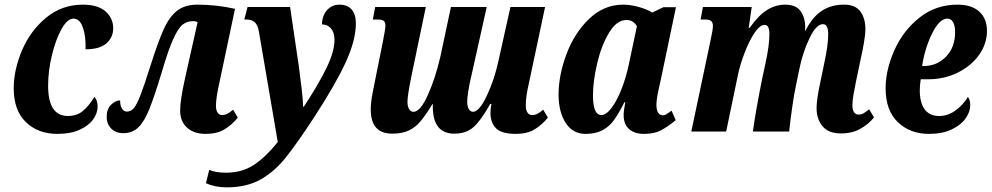

<svg xmlns="http://www.w3.org/2000/svg" viewBox="-20 -566 4266 826"><path d="M39 -186Q39 -265 74.5 -349Q110 -433 178 -489.5Q246 -546 336 -546Q401 -546 434 -517Q467 -488 467 -444Q467 -406 438.5 -380Q410 -354 348 -354Q350 -410 336.5 -448Q323 -486 296 -486Q270 -486 245 -441.5Q220 -397 203.5 -329Q187 -261 187 -197Q187 -67 272 -67Q311 -67 337 -89Q363 -111 386 -149Q392 -144 396 -132.5Q400 -121 400 -108Q400 -79 380.5 -52Q361 -25 322 -7.5Q283 10 227 10Q144 10 91.5 -40.5Q39 -91 39 -186Z M755 -91Q755 -135 776 -229L830 -470Q824 -475 810 -475Q784 -475 765 -459.5Q746 -444 725 -397.5Q704 -351 677 -259Q645 -153 623 -98Q601 -43 575 -18Q549 7 510 7Q479 7 459 -12.5Q439 -32 439 -63Q439 -97 458 -115.5Q477 -134 497 -134Q496 -116 503.5 -101Q511 -86 526 -86Q543 -86 555.5 -100.5Q568 -115 583.5 -154.5Q599 -194 625 -276Q659 -384 683.5 -438.5Q708 -493 741.5 -519.5Q775 -546 829 -546Q912 -546 991 -528L924 -211Q909 -144 909 -111Q909 -92 916 -81.5Q923 -71 935 -71Q947 -71 957 -76Q967 -81 983 -94L1003 -60Q977 -28 945 -9Q913 10 865 10Q814 10 784.5 -17Q755 -44 755 -91Z M866 222 880 165Q909 177 952 177Q1020 177 1070.5 144.5Q1121 112 1175 45L1094 -429Q1089 -458 1076.5 -470Q1064 -482 1039 -482H1031L1045 -536H1228L1266 -278Q1272 -235 1278 -182Q1284 -129 1284 -107H1287Q1348 -199 1383.5 -271.5Q1419 -344 1419 -394Q1419 -426 1404 -443.5Q1389 -461 1365 -461Q1366 -499 1387 -522.5Q1408 -546 1440 -546Q1475 -546 1493 -525Q1511 -504 1511 -466Q1511 -393 1467.5 -298.5Q1424 -204 1335 -67Q1256 54 1207.5 114Q1159 174 1099.5 207Q1040 240 955 240Q905 240 866 222Z M2090 -80Q2090 -97 2094 -119H2089Q2050 -49 2018 -20Q1986 9 1935 9Q1842 9 1842 -107V-118H1840Q1811 -70 1788.5 -43.5Q1766 -17 1737.5 -4Q1709 9 1667 9Q1575 9 1575 -95Q1575 -124 1582.5 -164Q1590 -204 1592 -212L1627 -386Q1638 -441 1638 -456Q1638 -471 1630.5 -476.5Q1623 -482 1604 -482H1584L1594 -536H1812L1749 -234Q1733 -154 1733 -129Q1733 -108 1740 -96.5Q1747 -85 1759 -85Q1788 -85 1820.5 -157Q1853 -229 1874 -320L1920 -536H2074L2007 -236Q2000 -208 1995 -176.5Q1990 -145 1990 -129Q1990 -108 1997 -96.5Q2004 -85 2015 -85Q2042 -85 2075 -155.5Q2108 -226 2125 -307L2176 -536H2325L2256 -211Q2248 -176 2245 -154.5Q2242 -133 2242 -112Q2242 -93 2249 -82Q2256 -71 2269 -71Q2281 -71 2291 -76Q2301 -81 2317 -94L2337 -60Q2311 -28 2279 -9Q2247 10 2199 10Q2138 10 2114 -14Q2090 -38 2090 -80Z M2383 -159Q2383 -242 2417 -333Q2451 -424 2514.5 -485Q2578 -546 2661 -546Q2694 -546 2730 -535.5Q2766 -525 2786 -512L2834 -535H2888L2823 -224Q2822 -219 2813 -179Q2804 -139 2804 -114Q2804 -92 2811.5 -81Q2819 -70 2832 -70Q2839 -70 2845 -73.5Q2851 -77 2858 -82Q2865 -87 2869 -90L2887 -49Q2853 -21 2824 -5.5Q2795 10 2750 10Q2710 10 2686.5 -10.5Q2663 -31 2663 -71Q2663 -89 2670 -126H2666Q2642 -78 2621.5 -49.5Q2601 -21 2571.5 -5.5Q2542 10 2499 10Q2444 10 2413.5 -37.5Q2383 -85 2383 -159ZM2685 -288 2720 -453Q2713 -466 2701.5 -473Q2690 -480 2675 -480Q2633 -480 2600 -425Q2567 -370 2549 -293Q2531 -216 2531 -156Q2531 -71 2567 -71Q2588 -71 2611.5 -102.5Q2635 -134 2654.5 -184.5Q2674 -235 2685 -288Z M3493 -101Q3493 -139 3509 -212L3526 -294Q3543 -372 3543 -418Q3543 -462 3521 -462Q3492 -463 3462.5 -401.5Q3433 -340 3418 -265L3404 -197Q3397 -166 3388.5 -107Q3380 -48 3375 0H3219Q3230 -83 3258 -223L3273 -293Q3290 -370 3290 -419Q3290 -459 3270 -459Q3249 -459 3226 -424.5Q3203 -390 3184 -340.5Q3165 -291 3156 -250L3104 0H2954L3038 -398Q3047 -439 3047 -454Q3047 -470 3039 -476Q3031 -482 3013 -482H2994L3004 -536H3214L3201 -446H3205Q3242 -499 3279 -522.5Q3316 -546 3358 -546Q3404 -546 3424 -518.5Q3444 -491 3444 -448Q3444 -439 3443 -434H3445Q3475 -493 3515.5 -519.5Q3556 -546 3611 -546Q3660 -546 3681.5 -516.5Q3703 -487 3703 -441Q3703 -417 3696.5 -380.5Q3690 -344 3683 -313L3662 -213Q3656 -184 3651.5 -157Q3647 -130 3647 -113Q3647 -94 3654 -83.5Q3661 -73 3673 -73Q3685 -73 3695 -78.5Q3705 -84 3719 -96L3740 -61Q3717 -32 3681.5 -12Q3646 8 3598 8Q3544 8 3518.5 -23Q3493 -54 3493 -101Z M3790 -186Q3790 -265 3827.5 -349.5Q3865 -434 3935.5 -490Q4006 -546 4099 -546Q4160 -546 4193 -516Q4226 -486 4226 -433Q4226 -378 4192.5 -330.5Q4159 -283 4101 -254Q4043 -225 3973 -225H3941Q3937 -199 3937 -177Q3937 -124 3958 -95.5Q3979 -67 4021 -67Q4058 -67 4091 -91Q4124 -115 4144 -149Q4154 -137 4154 -113Q4154 -85 4134 -56.5Q4114 -28 4074 -9Q4034 10 3977 10Q3895 10 3842.5 -40.5Q3790 -91 3790 -186ZM3954 -282Q4011 -282 4050 -322.5Q4089 -363 4089 -427Q4089 -454 4080.5 -470Q4072 -486 4056 -486Q4022 -486 3990.5 -423Q3959 -360 3947 -282Z"/></svg>

Font: Noto Serif CondExtraBold
Style: Italic
Weight: 800
Width: 3
Italic angle: -12°
Designer: Monotype Design Team
Foundry: Monotype Imaging Inc.
Version: Version 1.001